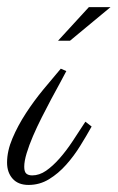

<svg xmlns="http://www.w3.org/2000/svg" viewBox="-59 -525 332 541"><path d="M127.9 -324.7Q121.6 -312 110.1 -291.3Q98.6 -270.5 85.4 -245.8Q72.3 -221.2 58.6 -194.1Q44.9 -167 33.9 -141.4Q22.9 -115.7 16.1 -93.3Q9.3 -70.8 9.3 -55.2Q9.3 -41 15.1 -35.9Q21 -30.8 31.7 -30.8Q51.8 -30.8 70.8 -43.9Q89.8 -57.1 108.6 -78.4Q127.4 -99.6 145.5 -127Q163.6 -154.3 181.6 -182.1L199.2 -168.5Q185.1 -143.1 167.2 -114.3Q149.4 -85.4 127.4 -60.8Q105.5 -36.1 79.1 -20Q52.7 -3.9 21.5 -3.9Q-7.8 -3.9 -23.4 -21.5Q-39.1 -39.1 -39.1 -66.9Q-39.1 -99.6 -23.9 -135.3Q-8.8 -170.9 13.9 -205.8Q36.6 -240.7 63.2 -272.9Q89.8 -305.2 112.3 -331.5ZM138.2 -410.2H104.5L191.4 -504.9H252.4Z"/></svg>

Font: Parisienne
Style: Regular
Weight: 400
Designer: Astigmatic (AOETI)
Foundry: Astigmatic (AOETI)
Version: Version 1.000